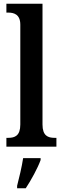

<svg xmlns="http://www.w3.org/2000/svg" viewBox="-20 -780 334 1021"><path d="M14 0H280V-47H270C235 -47 206 -58 206 -118V-760H14V-713H24C52 -713 88 -705 88 -649V-118C88 -58 59 -47 24 -47H14ZM71 208V221H117C145 179 181 113 196 71V61H103C96 108 82 165 71 208Z"/></svg>

Font: Noto Serif Armenian Condensed SemiBold
Style: Regular
Weight: 600
Width: 3
Designer: Monotype Design Team
Foundry: Monotype Imaging Inc.
Version: Version 2.008